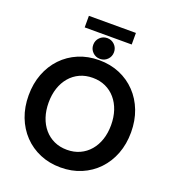

<svg xmlns="http://www.w3.org/2000/svg" viewBox="-172 -1114 1132 1257"><g transform="rotate(20 393.5 -485.5)"><path d="M175.8 -361.3Q175.8 -416.3 191 -462Q206.3 -507.8 235 -541.4Q263.7 -575 303.7 -593.4Q343.8 -611.8 393.3 -611.8Q442.9 -611.8 482.9 -593.4Q522.9 -575 551.6 -541.4Q580.3 -507.8 595.6 -462Q610.8 -416.3 610.8 -361.3Q610.8 -306.4 595.6 -260.6Q580.3 -214.8 551.6 -181.3Q522.9 -147.7 482.9 -129.3Q442.9 -110.8 393.3 -110.8Q343.8 -110.8 303.7 -129.3Q263.7 -147.7 235 -181.3Q206.3 -214.8 191 -260.6Q175.8 -306.4 175.8 -361.3ZM36.6 -361.3Q36.6 -279.8 62.7 -211.5Q88.9 -143.3 136.7 -93.1Q184.6 -43 249.9 -15.4Q315.2 12.2 393.3 12.2Q471.7 12.2 536.9 -15.4Q602.1 -43 649.9 -93.1Q697.8 -143.3 723.9 -211.5Q750 -279.8 750 -361.3Q750 -442.9 723.9 -511.1Q697.8 -579.3 649.9 -629.5Q602.1 -679.7 536.9 -707.3Q471.7 -734.9 393.3 -734.9Q315.2 -734.9 249.9 -707.3Q184.6 -679.7 136.7 -629.5Q88.9 -579.3 62.7 -511.1Q36.6 -442.9 36.6 -361.3ZM321 -816.4Q321 -786.1 342 -765.1Q363 -744.1 393.3 -744.1Q423.6 -744.1 444.6 -765.1Q465.6 -786.1 465.6 -816.4Q465.6 -846.7 444.6 -867.7Q423.6 -888.7 393.3 -888.7Q363 -888.7 342 -867.7Q321 -846.7 321 -816.4ZM229.5 -903.8H557.1V-984.4H229.5Z"/></g></svg>

Font: Giphurs
Style: Regular
Weight: 400
Version: Version 2.010